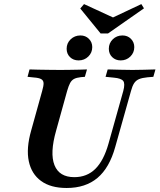

<svg xmlns="http://www.w3.org/2000/svg" viewBox="-20 -912 784 943"><path d="M307.3 11.3Q229 11.3 181.9 -23Q134.7 -57.3 121.4 -120.2Q108.1 -183.1 133.1 -271L187.1 -465.3Q194.4 -490.3 194 -503.6Q193.5 -516.9 182.3 -523.4Q171 -529.8 146 -531.5L115.3 -534.7L125 -571Q142.7 -570.2 168.1 -569.8Q193.5 -569.4 221.8 -569Q250 -568.5 275.8 -568.5H277.4H278.2Q300.8 -568.5 324.6 -569Q348.4 -569.4 369.8 -569.8Q391.1 -570.2 407.3 -571L396.8 -534.7L377.4 -533.1Q355.6 -530.6 343.5 -524.2Q331.5 -517.7 324.2 -504Q316.9 -490.3 309.7 -465.3L255.6 -270.2Q224.2 -159.7 247.6 -100.8Q271 -41.9 345.2 -41.9Q407.3 -41.9 448.4 -82.7Q489.5 -123.4 512.9 -206.5L585.5 -465.3Q595.2 -501.6 585.1 -514.5Q575 -527.4 539.5 -530.6L498.4 -534.7L508.9 -571Q539.5 -570.2 571.8 -569.4Q604 -568.5 630.6 -568.5Q658.9 -568.5 687.5 -569.4Q716.1 -570.2 743.5 -571L733.1 -534.7L704 -532.3Q678.2 -529.8 662.9 -523.4Q647.6 -516.9 638.7 -503.2Q629.8 -489.5 623.4 -465.3L546 -190.3Q517.7 -87.9 458.9 -38.3Q400 11.3 307.3 11.3ZM366.1 -615.3Q340.3 -615.3 323.8 -631.5Q307.3 -647.6 307.3 -672.6Q307.3 -700 327 -719Q346.8 -737.9 375 -737.9Q400 -737.9 416.5 -721.4Q433.1 -704.8 433.1 -680.6Q433.1 -653.2 413.7 -634.3Q394.4 -615.3 366.1 -615.3ZM572.6 -615.3Q547.6 -615.3 531 -631.5Q514.5 -647.6 514.5 -672.6Q514.5 -700 533.9 -719Q553.2 -737.9 581.5 -737.9Q606.5 -737.9 623 -721.4Q639.5 -704.8 639.5 -680.6Q639.5 -653.2 620.2 -634.3Q600.8 -615.3 572.6 -615.3ZM674.2 -891.9 687.1 -871 510.5 -747.6H474.2L374.2 -870.2L392.7 -891.9L558.9 -815.3L491.1 -805.6Z"/></svg>

Font: Playfair 9pt
Style: Bold Italic
Weight: 700
Italic angle: -15.6°
Designer: Claus Eggers Sørensen
Foundry: Claus Eggers Sørensen
Version: Version 2.203